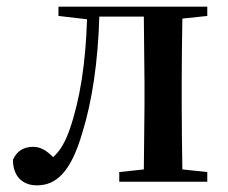

<svg xmlns="http://www.w3.org/2000/svg" viewBox="-20 -547 687 578"><path d="M412 0H604V-29L529 -37C528 -93 527 -177 527 -232V-296C527 -351 528 -435 529 -491L604 -499V-527H156V-499L242 -489C238 -358 221 -248 190 -158C176 -118 161 -93 140 -74C120 -94 102 -105 80 -105C52 -105 31 -93 19 -66C19 -16 48 11 91 11C148 11 193 -27 228 -148C257 -241 275 -360 279 -497H413L415 -296V-232L413 -37L339 -29V0Z"/></svg>

Font: Noto Serif CJK SC SemiBold
Style: Regular
Weight: 600
Designer: Ryoko NISHIZUKA 西塚涼子 (kana & ideographs); Frank Grießhammer (Latin, Greek & Cyrillic); Wenlong ZHANG 张文龙 (bopomofo); San
Foundry: Adobe
Version: Version 2.001;hotconv 1.1.0;makeotfexe 2.6.0